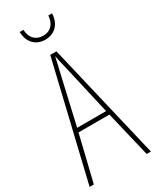

<svg xmlns="http://www.w3.org/2000/svg" viewBox="-227 -962 832 1023"><g transform="rotate(-30 188.5 -450.5)"><path d="M289 -901H266C264 -854 237 -821 190 -821C143 -821 115 -852 113 -901H90C92 -832 135 -797 189 -797C248 -797 287 -838 289 -901ZM351 0H377L208 -714H170L0 0H26L94 -281H284ZM208 -612 278 -306H100L170 -612C178 -646 183 -666 189 -695C195 -666 200 -645 208 -612Z"/></g></svg>

Font: Noto Sans Arabic UI XCn Th
Style: Regular
Weight: 100
Width: 2
Designer: Monotype Design Team, Nadine Chahine and Nizar Qandah
Foundry: Monotype Imaging Inc.
Version: Version 2.010